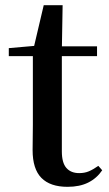

<svg xmlns="http://www.w3.org/2000/svg" viewBox="-20 -706 422 742"><path d="M163 -489V-527H355V-489ZM241 16Q174 16 140 -18.5Q106 -53 106 -126Q106 -152 106.5 -173Q107 -194 107 -223V-489H14V-520L128 -530L109 -516L149 -686H222L219 -511V-500V-121Q219 -77 236.5 -57Q254 -37 286 -37Q307 -37 323.5 -44Q340 -51 360 -65L375 -48Q354 -17 321 -0.5Q288 16 241 16Z"/></svg>

Font: Noto Serif TC SemiBold
Style: Regular
Weight: 600
Version: Version 2.002-H1;hotconv 1.1.0;makeotfexe 2.6.0